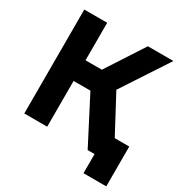

<svg xmlns="http://www.w3.org/2000/svg" viewBox="-189 -851 1078 1128"><g transform="rotate(30 350.0 -287.5)"><path d="M488.3 0 286 -391.1 489.7 -705H663L429.8 -349.3L431.4 -439.3L665.9 0ZM58.4 0V-705H213.7V0ZM160.3 -310.4V-450.5H414.5V-310.4ZM535.1 130V0H500.9V-140.1H689.6V130Z"/></g></svg>

Font: TikTok Sans Light
Style: Regular
Weight: 300
Version: Version 4.000